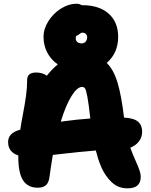

<svg xmlns="http://www.w3.org/2000/svg" viewBox="-20 -1009 820 1040"><path d="M670.9 11.2Q636.2 11.2 609.6 -3.7Q583 -18.6 557.1 -54.2Q522.5 -100.1 499 -193.8Q432.6 -189.5 266.1 -169.9Q253.9 -95.2 249 -57.1Q245.6 -22 230.2 -7.1Q214.8 7.8 184.1 7.8Q131.3 7.8 105.2 -31.7Q79.1 -71.3 79.1 -160.2V-167Q23.9 -184.6 23.9 -240.2Q23.9 -287.6 85 -305.2Q85.9 -305.2 87.4 -305.7Q88.9 -306.2 89.8 -306.2Q94.2 -338.4 105 -394.3Q115.7 -450.2 121.3 -492.7Q127 -535.2 127 -575.2Q127 -616.2 175.8 -616.2Q209 -616.2 233.9 -599.1Q262.2 -635.3 293 -660.2Q256.3 -685.5 236.1 -724.1Q215.8 -762.7 215.8 -809.1Q215.8 -852.5 242.2 -894.5Q268.6 -936.5 310.3 -962.6Q352.1 -988.8 394 -988.8Q408.7 -988.8 422.9 -981H424.8Q517.1 -981 568.6 -935.1Q620.1 -889.2 620.1 -809.1Q620.1 -722.2 558.1 -668Q595.2 -632.3 616.5 -562Q637.7 -491.7 651.9 -372.1Q705.6 -369.1 727.8 -349.9Q750 -330.6 750 -295.9Q750 -266.6 733.2 -243.9Q716.3 -221.2 686 -209Q695.8 -180.2 711.2 -145.8Q726.6 -111.3 734.4 -89.8Q742.2 -68.4 742.2 -50.8Q742.2 11.2 670.9 11.2ZM390.1 -801.8Q390.1 -789.1 398.9 -781.5Q407.7 -773.9 422.9 -773.9Q435.5 -773.9 443.8 -783.4Q452.1 -793 452.1 -807.1Q452.1 -818.4 445.1 -825.2Q438 -832 425.8 -832Q418.9 -832 409.7 -824Q400.4 -815.9 394 -815.9Q390.1 -809.6 390.1 -801.8ZM424.8 -538.1Q397.9 -538.1 367.2 -488.5Q336.4 -439 309.1 -350.1Q398.4 -362.3 469.2 -367.2Q460.4 -446.8 453.4 -484.1Q446.3 -521.5 440.7 -529.8Q435.1 -538.1 424.8 -538.1Z"/></svg>

Font: Shantell Sans Normal
Style: Regular
Weight: 800
Designer: Stephen Nixon, Anya Danilova, Shantell Martin
Foundry: Arrow Type
Version: Version 1.006;[559af2be0]